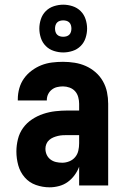

<svg xmlns="http://www.w3.org/2000/svg" viewBox="-20 -792 540 820"><path d="M192 8Q162 8 133.5 -2Q105 -12 85.5 -34.5Q66 -57 58 -86Q50 -115 50 -145Q50 -171 56.5 -197.5Q63 -224 78.5 -245.5Q94 -267 116.5 -282Q139 -297 164.5 -305.5Q190 -314 216.5 -317Q243 -320 269 -320H318V-349Q318 -363 314 -377.5Q310 -392 300.5 -402.5Q291 -413 277 -418Q263 -423 249 -423Q236 -423 223.5 -420Q211 -417 201 -409Q191 -401 185.5 -389.5Q180 -378 180 -365V-363H56V-368Q56 -392 62.5 -415Q69 -438 82.5 -457Q96 -476 115.5 -490.5Q135 -505 156.5 -513.5Q178 -522 201.5 -525Q225 -528 249 -528Q274 -528 299 -524Q324 -520 346.5 -510Q369 -500 388 -483.5Q407 -467 419.5 -445Q432 -423 437 -398.5Q442 -374 442 -349V0H318V-80Q311 -61 298.5 -44Q286 -27 269.5 -15Q253 -3 232.5 2.5Q212 8 192 8ZM246 -97Q261 -97 276 -103Q291 -109 301 -121Q311 -133 314.5 -148.5Q318 -164 318 -180V-215H269Q259 -215 248.5 -214.5Q238 -214 227.5 -211.5Q217 -209 207.5 -205Q198 -201 190 -194Q182 -187 178 -177Q174 -167 174 -157Q174 -143 179.5 -131Q185 -119 195.5 -111Q206 -103 219 -100Q232 -97 246 -97ZM250 -568Q230 -568 210 -574.5Q190 -581 175.5 -595.5Q161 -610 154.5 -630Q148 -650 148 -670Q148 -690 154.5 -710Q161 -730 175.5 -744.5Q190 -759 210 -765.5Q230 -772 250 -772Q270 -772 290 -765.5Q310 -759 324.5 -744.5Q339 -730 345.5 -710Q352 -690 352 -670Q352 -650 345.5 -630Q339 -610 324.5 -595.5Q310 -581 290 -574.5Q270 -568 250 -568ZM250 -635Q257 -635 264 -637Q271 -639 276 -644Q281 -649 283 -656Q285 -663 285 -670Q285 -677 283 -684Q281 -691 276 -696Q271 -701 264 -703Q257 -705 250 -705Q243 -705 236 -703Q229 -701 224 -696Q219 -691 217 -684Q215 -677 215 -670Q215 -663 217 -656Q219 -649 224 -644Q229 -639 236 -637Q243 -635 250 -635Z"/></svg>

Font: Iosevka Term Curly Extrabold
Style: Regular
Weight: 800
Designer: Belleve Invis
Foundry: Belleve Invis
Version: Version 32.3.0